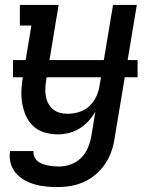

<svg xmlns="http://www.w3.org/2000/svg" viewBox="-20 -540 640 783"><path d="M215 223Q190 223 166 220.5Q142 218 120 211.5Q98 205 78 193.5Q58 182 43.5 164.5Q29 147 23 124Q17 101 21 76H117Q115 88 120 99Q125 110 133 117Q141 124 152 128Q163 132 174.5 134.5Q186 137 198 138Q210 139 222 139Q246 139 270 130Q294 121 312 102.5Q330 84 339.5 60Q349 36 353 12L369 -85Q357 -64 340.5 -46Q324 -28 303.5 -15.5Q283 -3 260.5 2.5Q238 8 215 8Q187 8 161 0Q135 -8 116 -25.5Q97 -43 86 -67.5Q75 -92 70.5 -119Q66 -146 67.5 -174.5Q69 -203 74 -231L108 -436H61V-520H219L169 -217Q166 -200 165 -183.5Q164 -167 166.5 -150.5Q169 -134 176 -120Q183 -106 195 -95.5Q207 -85 222.5 -80.5Q238 -76 255 -76Q278 -76 302 -83Q326 -90 344 -107Q362 -124 372.5 -146.5Q383 -169 386 -191L441 -520H538L447 26Q443 53 433.5 79.5Q424 106 408 129.5Q392 153 369.5 172Q347 191 321 202.5Q295 214 268 218.5Q241 223 215 223ZM33 -225V-295H541V-225Z"/></svg>

Font: Iosevka HT Medium Extended
Style: Italic
Weight: 500
Width: 7
Italic angle: -9°
Monospace: yes
Designer: Belleve Invis
Foundry: Belleve Invis
Version: Version 32.3.0; ttfautohint (v1.8.4)